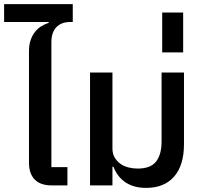

<svg xmlns="http://www.w3.org/2000/svg" viewBox="-39 -902 987 934"><path d="M214 0Q157 0 129.5 -29Q102 -58 102 -110V-654Q102 -684 110 -707Q118 -730 131 -746.5Q144 -763 161.5 -774Q179 -785 198 -791V-795H-19V-882H315V-795H303Q259 -795 235 -769.5Q211 -744 211 -697V-89H289V0Z M672 12Q637 12 610.5 3.5Q584 -5 565 -19.5Q546 -34 533 -52.5Q520 -71 513 -91H508V0H399V-549H508V-179Q508 -154 519 -135.5Q530 -117 547 -105Q564 -93 586 -87.5Q608 -82 631 -82Q694 -82 720.5 -116.5Q747 -151 747 -213V-549H856V-201Q856 -98 808 -43Q760 12 672 12Z M750 -841H852V-647H750Z"/></svg>

Font: IBM Plex Sans Thai Medium
Style: Regular
Weight: 500
Designer: Mike Abbink, Paul van der Laan, Pieter van Rosmalen, Ben Mitchell, Mark Frömberg
Foundry: Bold Monday
Version: Version 1.1